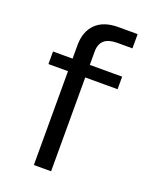

<svg xmlns="http://www.w3.org/2000/svg" viewBox="-133 -774 671 848"><g transform="rotate(20 202.5 -350.0)"><path d="M293 -633Q213 -633 213 -563V-500H365V-441H213V0H132V-441H40V-500H132V-563Q132 -627 168.5 -663.5Q205 -700 274 -700H365V-633Z"/></g></svg>

Font: Fivo Sans Modern
Style: Regular
Weight: 400
Designer: Alexander Slobzheninov
Foundry: Alexander Slobzheninov
Version: 1.0